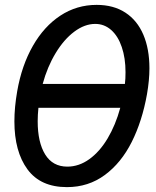

<svg xmlns="http://www.w3.org/2000/svg" viewBox="-20 -755 640 787"><path d="M39 -257.5Q39 -315 50.5 -381Q69 -487 114.8 -567Q160.5 -647 227.5 -691Q294.5 -735 376 -735Q445.5 -735 494 -703.2Q542.5 -671.5 567.5 -613Q592.5 -554.5 592.5 -475Q592.5 -426.5 582.5 -369Q563 -259 520 -173.2Q477 -87.5 409.8 -37.8Q342.5 12 254.5 12Q146 12 92.5 -61Q39 -134 39 -257.5ZM473 -313H137.5Q134.5 -284.5 134.5 -258Q134.5 -171.5 165.2 -121.8Q196 -72 256 -72Q303.5 -72 346 -102.5Q388.5 -133 421 -187.5Q453.5 -242 473 -313ZM492 -411Q494.5 -431.5 494.5 -459Q494.5 -517 479.2 -562Q464 -607 435.8 -632Q407.5 -657 370.5 -657Q327 -657 284.5 -625.2Q242 -593.5 208 -537.2Q174 -481 155 -411Z"/></svg>

Font: JuliaMono
Style: Italic
Weight: 400
Italic angle: -9°
Monospace: yes
Designer: cormullion
Foundry: corm
Version: Version 0.057; ttfautohint (v1.8.4)